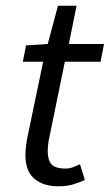

<svg xmlns="http://www.w3.org/2000/svg" viewBox="-20 -640 384 672"><path d="M131 -424H60L71 -481L147 -486L183 -620H248L221 -486H344L332 -424H207L150 -146Q147 -128 147 -110Q147 -80 160.5 -65Q174 -50 209 -50Q223 -50 236 -55Q249 -60 260 -65L277 -10Q260 -2 237 5Q214 12 185 12Q153 12 131 3.5Q109 -5 95 -19.5Q81 -34 75 -53.5Q69 -73 69 -96Q69 -111 70.5 -123.5Q72 -136 74 -150Z"/></svg>

Font: mr_Source Sans Pro
Style: Italic
Weight: 400
Italic angle: -11°
Designer: Paul D. Hunt
Foundry: Adobe Systems Incorporated
Version: Version 1.036;July 10, 2024;FontCreator 11.5.0.2430 64-bit